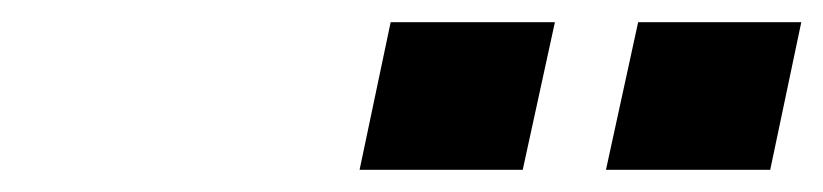

<svg xmlns="http://www.w3.org/2000/svg" viewBox="-20 -790 742 173"><path d="M555 -770H702L674 -637H526ZM332 -770H480L451 -637H304Z"/></svg>

Font: Azeret Mono SemiBold
Style: Italic
Weight: 600
Italic angle: -12°
Designer: Martin Vácha
Foundry: Displaay
Version: Version 1.000; Glyphs 3.0.3, build 3074